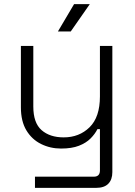

<svg xmlns="http://www.w3.org/2000/svg" viewBox="-20 -708 651 928"><path d="M445 200H149V146H433Q463 146 463 116V-84H451Q439 -60 417.5 -38.5Q396 -17 361.5 -3.5Q327 10 275 10Q223 10 178.5 -12Q134 -34 107.5 -78Q81 -122 81 -189V-486H141V-193Q141 -114 181 -79Q221 -44 288 -44Q363 -44 413 -93Q463 -142 463 -242V-486H523V124Q523 160 503.5 180Q484 200 445 200ZM322 -556H260L338 -688H414Z"/></svg>

Font: Space Grotesk Variable Light
Style: Regular
Weight: 300
Designer: Florian Karsten
Foundry: Florian Karsten
Version: Version 2.000